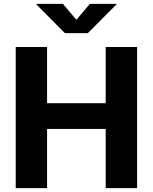

<svg xmlns="http://www.w3.org/2000/svg" viewBox="-20 -970 788 990"><path d="M61 0H222.7V-305.2H524.9V0H687V-727.5H524.9V-438H222.7V-727.5H61ZM304.2 -950.2H168V-946.8L314.5 -799.3H433.1L580.1 -946.8V-950.2H443.4L374 -867.7Z"/></svg>

Font: Raveo
Style: Bold
Weight: 700
Designer: Jakub Foglar, Rasmus Andersson (Inter)
Foundry: Jakubfoglar.com
Version: Version 1.100;Glyphs 3.2.3 (3260)